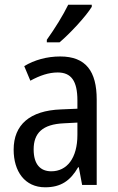

<svg xmlns="http://www.w3.org/2000/svg" viewBox="-20 -786 500 816"><path d="M370 -757V-766H270C248 -721 214 -666 179 -617V-606H233C276 -642 345 -716 370 -757ZM236 -546C179 -546 126 -531 83 -505L109 -443C149 -465 187 -478 225 -478C282 -478 309 -443 309 -359V-324L239 -321C107 -316 38 -256 38 -150C38 -58 85 10 172 10C239 10 279 -18 312 -75H315L329 0H391V-363C391 -483 345 -546 236 -546ZM252 -262 309 -265V-213C309 -113 264 -58 198 -58C152 -58 123 -87 123 -151C123 -220 160 -258 252 -262Z"/></svg>

Font: Noto Sans Sinhala Condensed
Style: Regular
Weight: 400
Width: 3
Designer: Jelle Bosma - Monotype Design Team
Foundry: Monotype Imaging Inc.
Version: Version 2.006